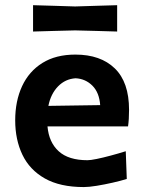

<svg xmlns="http://www.w3.org/2000/svg" viewBox="-20 -726 567 758"><path d="M311 12.5Q217 12.5 157 -21.5Q97 -55.5 68.5 -115Q40 -174.5 40 -251Q40 -327 67.2 -385.8Q94.5 -444.5 147.5 -477.5Q200.5 -510.5 277.5 -510.5Q377 -510.5 433.2 -456Q489.5 -401.5 489.5 -292.5Q489.5 -254.5 485.5 -227H167.5Q173 -164 211.8 -128.8Q250.5 -93.5 325.5 -93.5Q337 -93.5 361.8 -98.5Q386.5 -103.5 417.2 -111.8Q448 -120 476.5 -129L480.5 -19.5Q456.5 -12 424.5 -4.8Q392.5 2.5 361.8 7.5Q331 12.5 311 12.5ZM278.5 -417Q238 -414.5 209.2 -385Q180.5 -355.5 171 -308L375.5 -311Q372 -360.5 344.8 -387.8Q317.5 -415 278.5 -417ZM110.5 -601.5V-705.5Q147.5 -704.5 190 -703.2Q232.5 -702 276.5 -700.5Q321 -702 363.2 -703.2Q405.5 -704.5 442.5 -705.5V-601.5Q405 -602.5 363 -603.8Q321 -605 276.5 -606Q232.5 -605 190.2 -603.8Q148 -602.5 110.5 -601.5Z"/></svg>

Font: Commissioner Loud SemiBold
Style: Regular
Weight: 600
Designer: Kostas Bartsokas
Foundry: Kostas Bartsokas
Version: Version 1.000; ttfautohint (v1.8.3)